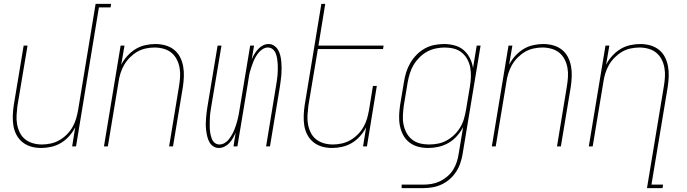

<svg xmlns="http://www.w3.org/2000/svg" viewBox="-20 -755 3540 990"><path d="M192 8Q165 8 140.5 1Q116 -6 96.5 -21.5Q77 -37 65 -59.5Q53 -82 49 -107.5Q45 -133 46 -159.5Q47 -186 51 -213L102 -520H122L70 -210Q67 -186 65.5 -162Q64 -138 68 -115Q72 -92 82 -71.5Q92 -51 109.5 -37Q127 -23 149.5 -16.5Q172 -10 196 -10Q218 -10 241.5 -15Q265 -20 286 -32Q307 -44 324.5 -61.5Q342 -79 354 -100Q366 -121 372.5 -143.5Q379 -166 383 -189L473 -735H553L550 -717H490L372 0H352L368 -99Q356 -75 337 -53.5Q318 -32 294.5 -18Q271 -4 244.5 2Q218 8 192 8Z M516 0 602 -520H622L605 -421Q617 -445 636.5 -466.5Q656 -488 679 -502Q702 -516 728.5 -522Q755 -528 781 -528Q808 -528 833 -521Q858 -514 877.5 -498.5Q897 -483 908.5 -460.5Q920 -438 924.5 -412.5Q929 -387 928 -360.5Q927 -334 923 -307L872 0H852L903 -310Q907 -334 908.5 -358Q910 -382 906 -405Q902 -428 891.5 -448.5Q881 -469 864 -483Q847 -497 824 -503.5Q801 -510 777 -510Q755 -510 731.5 -505Q708 -500 687.5 -488Q667 -476 649.5 -458.5Q632 -441 620 -420Q608 -399 601 -376.5Q594 -354 591 -331L536 0Z M1108 8Q1092 8 1079 -1Q1066 -10 1059 -23.5Q1052 -37 1048.5 -52Q1045 -67 1043 -83Q1041 -99 1041 -115Q1041 -131 1042.5 -147.5Q1044 -164 1046 -180.5Q1048 -197 1051 -213L1102 -520H1122L1070 -210Q1068 -196 1065.5 -181.5Q1063 -167 1062.5 -152.5Q1062 -138 1061.5 -123.5Q1061 -109 1061.5 -95Q1062 -81 1064.5 -67.5Q1067 -54 1071.5 -41Q1076 -28 1086.5 -19Q1097 -10 1112 -10Q1125 -10 1138 -17.5Q1151 -25 1159.5 -36Q1168 -47 1175 -59Q1182 -71 1187.5 -84Q1193 -97 1197 -110Q1201 -123 1204.5 -136Q1208 -149 1210.5 -162.5Q1213 -176 1215 -189L1270 -520H1290L1278 -449Q1284 -463 1292 -476.5Q1300 -490 1311 -502Q1322 -514 1336 -521Q1350 -528 1365 -528Q1381 -528 1394 -519Q1407 -510 1414.5 -496.5Q1422 -483 1425.5 -468Q1429 -453 1430.5 -437Q1432 -421 1432 -405Q1432 -389 1431 -372.5Q1430 -356 1427.5 -339.5Q1425 -323 1423 -307L1372 0H1352L1403 -310Q1405 -324 1407.5 -338.5Q1410 -353 1411 -367.5Q1412 -382 1412.5 -396.5Q1413 -411 1412 -425Q1411 -439 1409 -452.5Q1407 -466 1402 -479Q1397 -492 1386.5 -501Q1376 -510 1361 -510Q1348 -510 1335.5 -502.5Q1323 -495 1314 -484Q1305 -473 1298 -461Q1291 -449 1286 -436Q1281 -423 1276.5 -410Q1272 -397 1268.5 -384Q1265 -371 1263 -357.5Q1261 -344 1259 -331L1204 0H1184L1195 -71Q1189 -57 1181.5 -43.5Q1174 -30 1163 -18Q1152 -6 1137.5 1Q1123 8 1108 8Z M1692 8Q1665 8 1640.5 1Q1616 -6 1596.5 -21.5Q1577 -37 1565 -59.5Q1553 -82 1549 -107.5Q1545 -133 1546 -159.5Q1547 -186 1551 -213L1637 -735H1657L1622 -520H1958L1955 -502H1619L1570 -210Q1567 -186 1565.5 -162Q1564 -138 1568 -115Q1572 -92 1582 -71.5Q1592 -51 1609.5 -37Q1627 -23 1649.5 -16.5Q1672 -10 1696 -10Q1718 -10 1741.5 -15Q1765 -20 1786 -32Q1807 -44 1824.5 -61.5Q1842 -79 1854 -100Q1866 -121 1872.5 -143.5Q1879 -166 1883 -189L1903 -312H1923L1872 0H1852L1868 -99Q1856 -75 1837 -53.5Q1818 -32 1794.5 -18Q1771 -4 1744.5 2Q1718 8 1692 8Z M2051 215V197H2162Q2183 197 2204.5 193.5Q2226 190 2246.5 180.5Q2267 171 2285.5 155.5Q2304 140 2316 121Q2328 102 2335 80.5Q2342 59 2345 38L2368 -100Q2355 -75 2336 -53.5Q2317 -32 2292.5 -18Q2268 -4 2241 2Q2214 8 2188 8Q2161 8 2136 1.5Q2111 -5 2091 -20.5Q2071 -36 2059 -58.5Q2047 -81 2042 -106.5Q2037 -132 2038 -159Q2039 -186 2043 -213L2063 -333Q2067 -358 2074.5 -382.5Q2082 -407 2095.5 -430Q2109 -453 2128 -472.5Q2147 -492 2170.5 -505Q2194 -518 2219.5 -523Q2245 -528 2270 -528Q2298 -528 2325 -520.5Q2352 -513 2371.5 -496Q2391 -479 2403 -455Q2415 -431 2419 -404L2438 -520H2458L2365 41Q2361 64 2353 87.5Q2345 111 2331 132Q2317 153 2298 169.5Q2279 186 2256 196.5Q2233 207 2209 211Q2185 215 2162 215ZM2192 -10Q2215 -10 2238.5 -14.5Q2262 -19 2283.5 -31Q2305 -43 2323 -60.5Q2341 -78 2353.5 -99Q2366 -120 2372.5 -143Q2379 -166 2383 -189L2403 -309Q2407 -333 2408 -357.5Q2409 -382 2405 -405Q2401 -428 2390 -448.5Q2379 -469 2361.5 -483.5Q2344 -498 2321 -504Q2298 -510 2273 -510Q2250 -510 2226.5 -505Q2203 -500 2182 -488.5Q2161 -477 2143 -459Q2125 -441 2112.5 -420Q2100 -399 2093 -376Q2086 -353 2082 -330L2062 -210Q2059 -186 2057.5 -161.5Q2056 -137 2060.5 -114Q2065 -91 2075.5 -71Q2086 -51 2103.5 -36.5Q2121 -22 2144 -16Q2167 -10 2192 -10Z M2516 0 2602 -520H2622L2605 -421Q2617 -445 2636.5 -466.5Q2656 -488 2679 -502Q2702 -516 2728.5 -522Q2755 -528 2781 -528Q2808 -528 2833 -521Q2858 -514 2877.5 -498.5Q2897 -483 2908.5 -460.5Q2920 -438 2924.5 -412.5Q2929 -387 2928 -360.5Q2927 -334 2923 -307L2872 0H2852L2903 -310Q2907 -334 2908.5 -358Q2910 -382 2906 -405Q2902 -428 2891.5 -448.5Q2881 -469 2864 -483Q2847 -497 2824 -503.5Q2801 -510 2777 -510Q2755 -510 2731.5 -505Q2708 -500 2687.5 -488Q2667 -476 2649.5 -458.5Q2632 -441 2620 -420Q2608 -399 2601 -376.5Q2594 -354 2591 -331L2536 0Z M3316 215 3403 -310Q3407 -334 3408.5 -358Q3410 -382 3406 -405Q3402 -428 3391.5 -448.5Q3381 -469 3364 -483Q3347 -497 3324 -503.5Q3301 -510 3277 -510Q3255 -510 3231.5 -505Q3208 -500 3187.5 -488Q3167 -476 3149.5 -458.5Q3132 -441 3120 -420Q3108 -399 3101 -376.5Q3094 -354 3091 -331L3036 0H3016L3102 -520H3122L3105 -421Q3117 -445 3136.5 -466.5Q3156 -488 3179 -502Q3202 -516 3228.5 -522Q3255 -528 3281 -528Q3308 -528 3333 -521Q3358 -514 3377.5 -498.5Q3397 -483 3408.5 -460.5Q3420 -438 3424.5 -412.5Q3429 -387 3428 -360.5Q3427 -334 3423 -307L3339 197H3399L3396 215Z"/></svg>

Font: Iosevka Term Curly Thin
Style: Italic
Weight: 100
Italic angle: -9°
Designer: Belleve Invis
Foundry: Belleve Invis
Version: Version 32.3.0